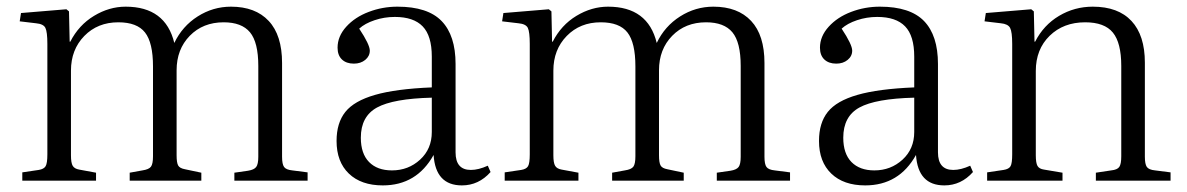

<svg xmlns="http://www.w3.org/2000/svg" viewBox="-20 -542 3562 576"><path d="M46.9 0V-24.9L96.2 -32.2Q111.8 -34.7 116.9 -43.5Q122.1 -52.2 122.1 -79.1V-410.2Q122.1 -446.3 116.2 -458.3Q110.4 -470.2 87.9 -472.2L39.1 -478L43 -502.9L179.2 -514.2L187 -507.8L189 -417H190.9Q216.3 -466.8 262 -494.4Q307.6 -522 356.9 -522Q476.6 -522 502.9 -413.1Q526.9 -463.4 573 -492.7Q619.1 -522 672.9 -522Q746.1 -522 786.1 -479.2Q826.2 -436.5 826.2 -353V-71.8Q826.2 -49.3 832.3 -41Q838.4 -32.7 856.9 -30.8L902.8 -24.9V0H683.1V-23.9L724.1 -29.8Q742.2 -32.7 748.5 -41Q754.9 -49.3 754.9 -71.8V-344.2Q754.9 -415 730 -445.1Q705.1 -475.1 650.9 -475.1Q588.9 -475.1 549.3 -434.6Q509.8 -394 509.8 -331.1V-76.2Q509.8 -54.2 514.4 -45.7Q519 -37.1 535.2 -34.2L584 -23.9V0H369.1V-23.9L407.2 -30.8Q426.8 -33.7 432.9 -42Q439 -50.3 439 -73.2V-342.8Q439 -414.1 415 -444.6Q391.1 -475.1 335 -475.1Q272.9 -475.1 232.9 -434.1Q192.9 -393.1 192.9 -330.1V-76.2Q192.9 -53.2 198.2 -44.4Q203.6 -35.6 217.8 -33.2L268.1 -23.9V0Z M1128.4 14.2Q1063.5 14.2 1026.6 -21.2Q989.7 -56.6 989.7 -119.1Q989.7 -173.3 1016.1 -206.3Q1042.5 -239.3 1105 -257.3Q1167.5 -275.4 1275.4 -279.8V-372.1Q1275.4 -434.6 1248 -462.9Q1220.7 -491.2 1164.6 -491.2Q1132.8 -491.2 1103.8 -481.4Q1074.7 -471.7 1057.6 -456.1Q1089.4 -408.2 1089.4 -390.1Q1089.4 -373.5 1075.7 -362.3Q1062 -351.1 1041.5 -351.1Q1019 -351.1 1005.9 -363.5Q992.7 -376 992.7 -398.9Q992.7 -433.1 1018.8 -461.9Q1044.9 -490.7 1086.2 -506.3Q1127.4 -522 1172.4 -522Q1263.2 -522 1304.9 -478.8Q1346.7 -435.5 1346.7 -350.1V-85Q1346.7 -32.2 1392.6 -32.2Q1415.5 -32.2 1443.4 -44.9L1451.7 -25.9Q1416 14.2 1365.7 14.2Q1286.6 14.2 1280.8 -77.1Q1230 14.2 1128.4 14.2ZM1155.8 -30.8Q1205.1 -30.8 1240.2 -63Q1275.4 -95.2 1275.4 -146V-249Q1159.7 -246.1 1111.1 -219.5Q1062.5 -192.9 1062.5 -128.9Q1062.5 -81.1 1087.2 -55.9Q1111.8 -30.8 1155.8 -30.8Z M1494.1 0V-24.9L1543.5 -32.2Q1559.1 -34.7 1564.2 -43.5Q1569.3 -52.2 1569.3 -79.1V-410.2Q1569.3 -446.3 1563.5 -458.3Q1557.6 -470.2 1535.2 -472.2L1486.3 -478L1490.2 -502.9L1626.5 -514.2L1634.3 -507.8L1636.2 -417H1638.2Q1663.6 -466.8 1709.2 -494.4Q1754.9 -522 1804.2 -522Q1923.8 -522 1950.2 -413.1Q1974.1 -463.4 2020.3 -492.7Q2066.4 -522 2120.1 -522Q2193.4 -522 2233.4 -479.2Q2273.4 -436.5 2273.4 -353V-71.8Q2273.4 -49.3 2279.5 -41Q2285.6 -32.7 2304.2 -30.8L2350.1 -24.9V0H2130.4V-23.9L2171.4 -29.8Q2189.5 -32.7 2195.8 -41Q2202.1 -49.3 2202.1 -71.8V-344.2Q2202.1 -415 2177.2 -445.1Q2152.3 -475.1 2098.1 -475.1Q2036.1 -475.1 1996.6 -434.6Q1957 -394 1957 -331.1V-76.2Q1957 -54.2 1961.7 -45.7Q1966.3 -37.1 1982.4 -34.2L2031.2 -23.9V0H1816.4V-23.9L1854.5 -30.8Q1874 -33.7 1880.1 -42Q1886.2 -50.3 1886.2 -73.2V-342.8Q1886.2 -414.1 1862.3 -444.6Q1838.4 -475.1 1782.2 -475.1Q1720.2 -475.1 1680.2 -434.1Q1640.1 -393.1 1640.1 -330.1V-76.2Q1640.1 -53.2 1645.5 -44.4Q1650.9 -35.6 1665 -33.2L1715.3 -23.9V0Z M2575.7 14.2Q2510.7 14.2 2473.9 -21.2Q2437 -56.6 2437 -119.1Q2437 -173.3 2463.4 -206.3Q2489.7 -239.3 2552.2 -257.3Q2614.7 -275.4 2722.7 -279.8V-372.1Q2722.7 -434.6 2695.3 -462.9Q2668 -491.2 2611.8 -491.2Q2580.1 -491.2 2551 -481.4Q2522 -471.7 2504.9 -456.1Q2536.6 -408.2 2536.6 -390.1Q2536.6 -373.5 2522.9 -362.3Q2509.3 -351.1 2488.8 -351.1Q2466.3 -351.1 2453.1 -363.5Q2439.9 -376 2439.9 -398.9Q2439.9 -433.1 2466.1 -461.9Q2492.2 -490.7 2533.4 -506.3Q2574.7 -522 2619.6 -522Q2710.4 -522 2752.2 -478.8Q2793.9 -435.5 2793.9 -350.1V-85Q2793.9 -32.2 2839.8 -32.2Q2862.8 -32.2 2890.6 -44.9L2898.9 -25.9Q2863.3 14.2 2813 14.2Q2733.9 14.2 2728 -77.1Q2677.2 14.2 2575.7 14.2ZM2603 -30.8Q2652.3 -30.8 2687.5 -63Q2722.7 -95.2 2722.7 -146V-249Q2606.9 -246.1 2558.3 -219.5Q2509.8 -192.9 2509.8 -128.9Q2509.8 -81.1 2534.4 -55.9Q2559.1 -30.8 2603 -30.8Z M2941.4 0V-24.9L2990.7 -32.2Q3006.8 -34.7 3011.7 -43.5Q3016.6 -52.2 3016.6 -79.1V-410.2Q3016.6 -446.3 3010.3 -458.3Q3003.9 -470.2 2982.4 -472.2L2933.6 -478L2937.5 -502.9L3073.7 -514.2L3081.5 -507.8L3083.5 -417H3085.4Q3110.8 -466.8 3157.2 -494.4Q3203.6 -522 3258.3 -522Q3334.5 -522 3374.5 -479Q3414.6 -436 3414.6 -354V-71.8Q3414.6 -49.8 3420.4 -41.3Q3426.3 -32.7 3445.3 -30.8L3491.7 -24.9V0H3267.6V-23.9L3313.5 -30.8Q3332 -32.7 3337.9 -41.3Q3343.8 -49.8 3343.8 -73.2V-344.2Q3343.8 -413.6 3318.6 -444.3Q3293.5 -475.1 3235.4 -475.1Q3170.4 -475.1 3128.9 -434.6Q3087.4 -394 3087.4 -329.1V-76.2Q3087.4 -53.2 3092.5 -44.2Q3097.7 -35.2 3112.3 -33.2L3167.5 -23.9V0Z"/></svg>

Font: Literata Light
Style: Regular
Weight: 300
Designer: Latin by Veronika Burian and Jose Scaglione. Greek by Irene Vlachou. Cyrillic by Vera Evstafieva.
Foundry: TypeTogether
Version: Version 3.021